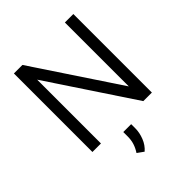

<svg xmlns="http://www.w3.org/2000/svg" viewBox="-258 -852 1229 1229"><g transform="rotate(-45 356.0 -238.0)"><path d="M624.5 -710.9V0H546.9L163.6 -577.6V0H86.4V-710.9H163.6L547.9 -132.3V-710.9ZM387.7 49.3V87.4Q387.7 126 371.8 166.7Q356 207.5 324.2 234.9L281.2 204.1Q298.8 177.2 307.6 149.7Q316.4 122.1 316.4 88.4V49.3Z"/></g></svg>

Font: Vazirmatn FD Light
Style: Regular
Weight: 300
Designer: Saber Rastikerdar
Foundry: Saber Rastikerdar
Version: Version 33.003